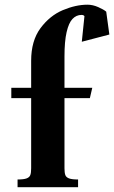

<svg xmlns="http://www.w3.org/2000/svg" viewBox="-20 -778 474 798"><path d="M109.5 -78.5V-370H27V-413H109.5V-525.5Q109.5 -608.5 148.2 -660.8Q187 -713 241 -735.8Q295 -758.5 343.5 -758.5Q365.5 -758.5 388.2 -748.5Q411 -738.5 421.5 -729.5L434.5 -634.5L320 -604.5L331 -711Q327 -716 319 -716Q297 -716 281.2 -699.2Q265.5 -682.5 256.8 -644.2Q248 -606 248 -543V-413H363.5L353.5 -370H248V-78.5Q248 -60 251.5 -50.5Q255 -41 267 -36.5Q279 -32 304.5 -32V0H53V-32Q78.5 -32 90.5 -36.5Q102.5 -41 106 -50.5Q109.5 -60 109.5 -78.5Z"/></svg>

Font: Didactic
Style: Regular
Weight: 400
Designer: Tyler Finck
Foundry: Etcetera Type Co
Version: Version 3.007;FEAKit 1.0